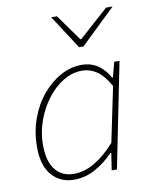

<svg xmlns="http://www.w3.org/2000/svg" viewBox="-83 -787 690 862"><g transform="rotate(-10 262.0 -356.0)"><path d="M186 12Q123 12 84.5 -32Q46 -76 46 -160Q46 -229 67.5 -289Q89 -349 126.5 -394Q164 -439 210.5 -464.5Q257 -490 306 -490Q350 -490 381.5 -468Q413 -446 432 -410H436L454 -478H478L382 0H358L370 -78H366Q329 -39 283 -13.5Q237 12 186 12ZM188 -14Q238 -14 285.5 -42.5Q333 -71 378 -122L430 -372Q402 -422 371 -443Q340 -464 304 -464Q259 -464 217.5 -438.5Q176 -413 144 -370.5Q112 -328 93 -275Q74 -222 74 -166Q74 -90 105 -52Q136 -14 188 -14ZM310 -570 210 -724H236L322 -604H326L460 -724H490L330 -570Z"/></g></svg>

Font: Source Sans 3
Style: Italic
Weight: 200
Italic angle: -11°
Designer: Paul D. Hunt
Foundry: Adobe
Version: Version 3.046;hotconv 1.0.118;makeotfexe 2.5.65603